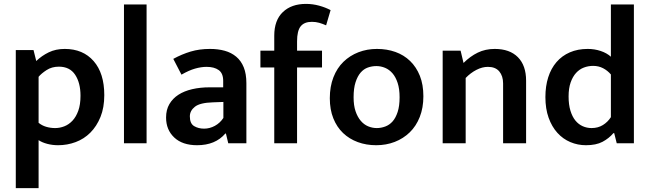

<svg xmlns="http://www.w3.org/2000/svg" viewBox="-20 -735 3336 985"><path d="M278 10Q249 10 222.5 3Q196 -4 178 -16V230H61V-478H152L166 -422Q194 -449 230 -466.5Q266 -484 312 -484Q406 -484 460.5 -421.5Q515 -359 515 -247Q515 -183 495.5 -135Q476 -87 443.5 -54.5Q411 -22 368 -6Q325 10 278 10ZM282 -393Q246 -393 219 -375.5Q192 -358 178 -341V-105Q195 -91 217 -84.5Q239 -78 263 -78Q287 -78 310 -87Q333 -96 351.5 -115.5Q370 -135 381.5 -166.5Q393 -198 393 -244Q393 -310 365.5 -351.5Q338 -393 282 -393Z M616 0V-712H732V0Z M869 -433Q913 -457 958 -470.5Q1003 -484 1057 -484Q1099 -484 1133 -474.5Q1167 -465 1192 -444Q1217 -423 1230.5 -389.5Q1244 -356 1244 -308V0H1151L1139 -50H1136Q1085 10 991 10Q916 10 874 -29.5Q832 -69 832 -132Q832 -172 849 -201Q866 -230 895.5 -249Q925 -268 966 -277.5Q1007 -287 1055 -287H1125V-320Q1125 -359 1102 -375.5Q1079 -392 1040 -392Q1012 -392 980.5 -383Q949 -374 911 -352ZM1126 -212 1072 -210Q1006 -208 980 -187.5Q954 -167 954 -138Q954 -101 976 -88Q998 -75 1027 -75Q1056 -75 1082.5 -89.5Q1109 -104 1126 -130Z M1550 -715Q1584 -715 1617 -706Q1650 -697 1676 -683L1653 -605Q1635 -613 1617.5 -618Q1600 -623 1580 -623Q1541 -623 1522.5 -600Q1504 -577 1504 -523V-475H1632V-389H1504V0H1387V-389H1316V-475H1387V-552Q1387 -631 1431 -673Q1475 -715 1550 -715Z M2152 -241Q2152 -182 2133.5 -135Q2115 -88 2082 -56Q2049 -24 2005 -7Q1961 10 1910 10Q1859 10 1815.5 -6Q1772 -22 1740 -52.5Q1708 -83 1690 -128Q1672 -173 1672 -231Q1672 -291 1690.5 -338.5Q1709 -386 1742 -418Q1775 -450 1819 -467Q1863 -484 1914 -484Q1965 -484 2008.5 -468.5Q2052 -453 2084 -422Q2116 -391 2134 -346Q2152 -301 2152 -241ZM2030 -236Q2030 -279 2020 -309.5Q2010 -340 1993.5 -359Q1977 -378 1955.5 -387Q1934 -396 1911 -396Q1888 -396 1867 -388.5Q1846 -381 1830 -362.5Q1814 -344 1804 -313Q1794 -282 1794 -236Q1794 -194 1804 -164.5Q1814 -135 1830.5 -115.5Q1847 -96 1868.5 -87Q1890 -78 1913 -78Q1935 -78 1956.5 -86Q1978 -94 1994 -112Q2010 -130 2020 -160.5Q2030 -191 2030 -236Z M2369 0H2251V-475H2343L2358 -412Q2392 -446 2431 -465Q2470 -484 2518 -484Q2595 -484 2637 -441.5Q2679 -399 2679 -321V0H2561V-307Q2561 -345 2541.5 -368.5Q2522 -392 2483 -392Q2454 -392 2424 -376.5Q2394 -361 2369 -335Z M3114 -712H3232V0H3144L3131 -52H3127Q3104 -25 3071 -7.5Q3038 10 2986 10Q2944 10 2906 -6Q2868 -22 2839.5 -53.5Q2811 -85 2794.5 -131Q2778 -177 2778 -237Q2778 -293 2792.5 -338.5Q2807 -384 2835 -416.5Q2863 -449 2903.5 -466.5Q2944 -484 2995 -484Q3030 -484 3061.5 -473.5Q3093 -463 3114 -444ZM3114 -353Q3097 -373 3074 -385Q3051 -397 3023 -397Q2998 -397 2975.5 -388.5Q2953 -380 2935.5 -361Q2918 -342 2907.5 -312Q2897 -282 2897 -240Q2897 -198 2906.5 -167Q2916 -136 2932 -116.5Q2948 -97 2969.5 -87.5Q2991 -78 3015 -78Q3048 -78 3073 -93.5Q3098 -109 3114 -134Z"/></svg>

Font: Mukta SemiBold
Style: Regular
Weight: 600
Designer: Girish Dalvi and Yashodeep Gholap
Foundry: Ek Type
Version: Version 2.538;PS 1.002;hotconv 16.6.51;makeotf.lib2.5.65220;